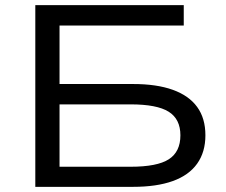

<svg xmlns="http://www.w3.org/2000/svg" viewBox="-20 -725 877 745"><path d="M117 0V-705H693V-626H211V-399H496Q588 -399 650.5 -376.5Q713 -354 745 -310Q777 -266 777 -200Q777 -135 745 -90Q713 -45 650.5 -22.5Q588 0 496 0ZM211 -78H487Q590 -78 635 -107Q680 -136 680 -200Q680 -263 634.5 -291.5Q589 -320 487 -320H211Z"/></svg>

Font: Nunito Sans 10pt Expanded
Style: Regular
Weight: 400
Width: 7
Designer: Vernon Adams
Foundry: Vernon Adams
Version: Version 3.101;gftools[0.9.27]